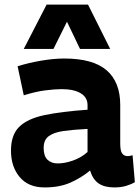

<svg xmlns="http://www.w3.org/2000/svg" viewBox="-20 -810 610 840"><path d="M28 -151Q28 -220 64.5 -255.5Q101 -291 175 -306.5Q249 -322 363 -330V-350Q363 -384 333 -402Q303 -420 250 -420Q219 -420 177 -414.5Q135 -409 84 -393L57 -520Q104 -535 159.5 -544.5Q215 -554 261 -554Q387 -554 446.5 -502.5Q506 -451 506 -351V-182Q506 -149 515 -138Q524 -127 538 -127Q543 -127 549 -128Q555 -129 560 -131L570 -13Q553 -3 531 3.5Q509 10 480 10Q437 10 411.5 -7.5Q386 -25 374 -64Q337 -33 289 -11.5Q241 10 175 10Q104 10 66 -35.5Q28 -81 28 -151ZM171 -163Q171 -127 188 -111Q205 -95 232 -95Q263 -95 299 -107.5Q335 -120 363 -145V-246Q302 -243 259 -237Q216 -231 193.5 -214.5Q171 -198 171 -163ZM84 -596 184 -790H365L462 -596H330L273 -715L214 -596Z"/></svg>

Font: Georama
Style: Bold
Weight: 700
Designer: Jean-Baptiste Levee
Foundry: Production Type
Version: Version 1.000